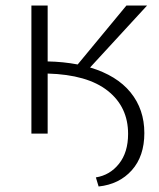

<svg xmlns="http://www.w3.org/2000/svg" viewBox="-20 -485 579 697"><path d="M504 -2Q504 82 458.5 133Q413 184 338 192L328 159Q379 151 412 109.5Q445 68 445 1Q445 -97 371 -155.5Q297 -214 153 -218V0H94V-465H153V-262Q209 -261 262 -251L439 -465H514L307 -240Q404 -211 454 -149.5Q504 -88 504 -2Z"/></svg>

Font: Ysabeau SC Semilight
Style: Regular
Weight: 300
Designer: Christian Thalmann (Catharsis Fonts)
Version: Version 0.003